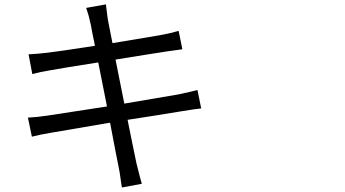

<svg xmlns="http://www.w3.org/2000/svg" viewBox="-20 -792 1540 856"><path d="M523.4 43.9Q522.5 35.2 519.5 18.6Q513.7 -26.4 508.8 -47.9Q506.8 -58.6 494.1 -122.1Q479.5 -198.2 470.7 -245.1Q256.8 -209 208 -200.2Q159.2 -192.4 122.1 -182.6L104.5 -267.6Q144.5 -269.5 190.4 -276.4Q251 -285.2 457 -317.4L418 -513.7Q250 -487.3 203.1 -478.5Q160.2 -471.7 124 -461.9L107.4 -549.8Q146.5 -551.8 188.5 -556.6Q241.2 -562.5 403.3 -587.9Q398.4 -612.3 390.6 -650.4Q384.8 -684.6 382.8 -690.4Q377 -719.7 364.3 -756.8L452.1 -772.5Q453.1 -759.8 458 -725.6Q460 -710.9 460.9 -705.1Q460.9 -704.1 461.9 -699.2Q471.7 -647.5 481.4 -599.6Q493.2 -601.6 516.6 -605.5Q670.9 -630.9 707 -637.7Q738.3 -643.6 776.4 -654.3L793 -572.3Q791 -572.3 785.2 -571.3Q744.1 -565.4 722.2 -562.5Q700.2 -559.6 628.9 -547.9Q543 -534.2 495.1 -526.4L534.2 -330.1Q714.8 -360.4 775.4 -371.1Q838.9 -384.8 860.4 -390.6L877 -308.6Q853.5 -306.6 789.1 -295.9Q665 -275.4 548.8 -257.8Q556.6 -220.7 569.3 -156.2Q585.9 -75.2 588.9 -61.5Q589.8 -59.6 590.8 -54.7Q604.5 2 612.3 27.3Z"/></svg>

Font: Bpmf GenYo Gothic R
Style: R
Weight: 400
Foundry: But Ko
Version: Version 1.320